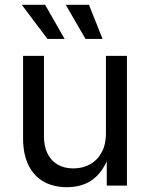

<svg xmlns="http://www.w3.org/2000/svg" viewBox="-20 -781 631 808"><path d="M77.1 -199.2V-545.9H165V-206.5Q165 -165 179.9 -134.8Q194.8 -104.5 222.7 -88.4Q250.5 -72.3 288.6 -72.3Q328.1 -72.3 359.1 -89.6Q390.1 -106.9 408 -140.1Q425.8 -173.3 425.8 -218.8V-545.9H514.2V0H429.2V-132.3H440.9Q424.3 -82.5 398.2 -51.8Q372.1 -21 337.9 -7.1Q303.7 6.8 262.2 6.8Q206.1 6.8 164.6 -16.1Q123 -39.1 100.1 -85.4Q77.1 -131.8 77.1 -199.2ZM256.8 -760.7H354.5L411.6 -617.2H339.8ZM71.8 -760.7H169.9L252 -617.2H179.7Z"/></svg>

Font: Raveo Variable
Style: Regular
Weight: 400
Designer: Jakub Foglar, Rasmus Andersson (Inter)
Foundry: Jakubfoglar.com
Version: Version 1.000;Glyphs 3.2.3 (3260)